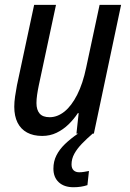

<svg xmlns="http://www.w3.org/2000/svg" viewBox="-20 -558 541 802"><path d="M156.2 9.8Q119.1 9.8 93 -4.4Q66.9 -18.6 53.2 -45.9Q39.6 -73.2 39.6 -112.3Q39.6 -131.8 43 -155.3Q46.4 -178.7 50.8 -201.7L122.6 -537.6H213.9L142.1 -201.7Q137.7 -180.7 135 -161.9Q132.3 -143.1 132.3 -127.4Q132.3 -99.1 145.5 -83.7Q158.7 -68.4 187.5 -68.4Q219.7 -68.4 249.3 -92Q278.8 -115.7 302.5 -162.4Q326.2 -209 340.3 -277.3L396 -537.6H485.8L372.1 0H299.3L308.6 -85.4H305.2Q288.1 -59.6 265.9 -38.1Q243.7 -16.6 216.3 -3.4Q189 9.8 156.2 9.8ZM287.1 224.1Q248 224.1 225.6 203.4Q203.1 182.6 203.1 146.5Q203.1 116.2 215.6 91.3Q228 66.4 251.2 43.9Q274.4 21.5 306.6 -0.5L367.2 0Q342.3 21.5 322.3 42.2Q302.2 63 290.5 84.2Q278.8 105.5 278.8 128.9Q278.8 145 287.4 153.3Q295.9 161.6 311 161.6Q320.8 161.6 331.1 159.9Q341.3 158.2 351.6 156.2L345.2 215.3Q332 219.7 317.4 221.9Q302.7 224.1 287.1 224.1Z"/></svg>

Font: Open Sans SemiCondensed Medium
Style: Italic
Weight: 500
Width: 4
Italic angle: -12°
Designer: Monotype Design Team
Foundry: Monotype Imaging Inc.
Version: Version 3.000